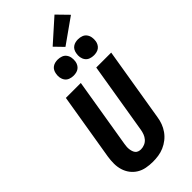

<svg xmlns="http://www.w3.org/2000/svg" viewBox="-368 -1264 1336 1336"><g transform="rotate(-45 300.0 -596.5)"><path d="M256 8Q224 8 192.5 2Q161 -4 135 -20Q109 -36 91 -60Q73 -84 64 -113.5Q55 -143 55 -175.5Q55 -208 60 -240L142 -735H289L204 -221Q202 -208 201 -196Q200 -184 201.5 -172Q203 -160 206.5 -149Q210 -138 217 -129Q224 -120 235.5 -116Q247 -112 259 -112Q277 -112 295 -119.5Q313 -127 325.5 -141.5Q338 -156 344.5 -173.5Q351 -191 354 -209L441 -735H588L498 -190Q494 -162 484 -135Q474 -108 457 -84Q440 -60 416.5 -41.5Q393 -23 366 -11.5Q339 0 311.5 4Q284 8 256 8ZM490 -806Q471 -806 453.5 -812.5Q436 -819 425.5 -833.5Q415 -848 412 -866.5Q409 -885 413 -904Q415 -917 421.5 -929.5Q428 -942 439.5 -950Q451 -958 464 -961Q477 -964 490 -964Q509 -964 526.5 -957.5Q544 -951 554.5 -936.5Q565 -922 568 -903.5Q571 -885 568 -866Q566 -853 559 -840.5Q552 -828 541 -820Q530 -812 516.5 -809Q503 -806 490 -806ZM290 -806Q271 -806 253.5 -812.5Q236 -819 225.5 -833.5Q215 -848 212 -866.5Q209 -885 213 -904Q215 -917 221.5 -929.5Q228 -942 239.5 -950Q251 -958 264 -961Q277 -964 290 -964Q309 -964 326.5 -957.5Q344 -951 354.5 -936.5Q365 -922 368 -903.5Q371 -885 368 -866Q366 -853 359 -840.5Q352 -828 341 -820Q330 -812 316.5 -809Q303 -806 290 -806ZM391 -988 329 -1052 496 -1201 576 -1119Z"/></g></svg>

Font: Iosevka Curly HvExObl
Style: Regular
Weight: 900
Width: 7
Italic angle: -9°
Monospace: yes
Designer: Belleve Invis
Foundry: Belleve Invis
Version: Version 11.1.0; ttfautohint (v1.8.3)